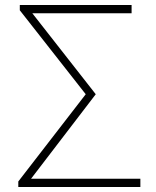

<svg xmlns="http://www.w3.org/2000/svg" viewBox="-20 -746 622 766"><path d="M53 0V-22L322 -370L59 -705V-726H505V-693H109L362 -370L104 -33H540V0Z"/></svg>

Font: Noto Sans Korean Thin
Style: Regular
Weight: 250
Designer: Ryoko NISHIZUKA  (kana & ideographs); Paul D. Hunt (Latin, Greek & Cyrillic); Wenlong ZHANG  (bopomofo); Sandoll Communi
Foundry: Adobe Systems Incorporated
Version: Version 1.0001;PS 1;hotconv 1.0.78;makeotf.lib2.5.61930